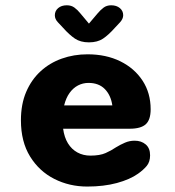

<svg xmlns="http://www.w3.org/2000/svg" viewBox="-20 -692 659 723"><path d="M308.5 10.5Q241.3 10.5 184.4 -18.3Q127.5 -47.2 93.2 -102.8Q58.8 -158.5 58.8 -239Q58.8 -299.5 78.5 -345.7Q98.2 -391.8 132.7 -423.5Q167.2 -455.2 212.6 -471.3Q258 -487.5 309.8 -487.5Q379.5 -487.5 433 -461.2Q486.5 -434.8 516.9 -388.2Q547.3 -341.7 547.3 -280.5Q547.3 -240.7 528.8 -224Q510.2 -207.3 468.8 -207.3H217.7Q222 -175 235.8 -152.4Q249.7 -129.8 271.5 -117.9Q293.3 -106 320.5 -106Q355.8 -106 377.5 -115.6Q399.2 -125.2 416.3 -137Q433.5 -147.5 450.6 -154.8Q467.7 -162.2 487 -162.2Q512.2 -162.2 528.7 -148.1Q545.2 -134 545.2 -107.2Q545.2 -82.2 532.2 -66.8Q519.2 -51.5 499.7 -37.8Q469.3 -16.2 420 -2.8Q370.7 10.5 308.5 10.5ZM221.5 -295H403Q397.5 -333.3 374.8 -356.6Q352 -379.8 313.3 -379.8Q292 -379.8 273.6 -370.2Q255.2 -360.5 241.8 -341.8Q228.3 -323 221.5 -295ZM431.9 -607.9 412.3 -587Q388.5 -560.2 367.8 -546.4Q347 -532.5 314.8 -532.5Q283.2 -532.5 262.2 -546.6Q241.2 -560.7 217.8 -587L198.2 -607.9Q186.5 -620.1 186.5 -634.4Q186.5 -650.8 199 -661.5Q211.4 -672.1 231.6 -672.1Q248.6 -672.1 260.3 -663.4Q272.1 -654.8 282.9 -641.3L314.9 -603.1L347.2 -641.2Q357.7 -653.8 369.7 -663Q381.7 -672.1 398.6 -672.1Q418.8 -672.1 431.4 -661.5Q443.9 -650.9 443.9 -634.6Q443.9 -621.2 431.9 -607.9Z"/></svg>

Font: Sono ExtraLight
Style: Regular
Weight: 200
Designer: Tyler Finck
Foundry: Tyler Finck
Version: Version 2.112